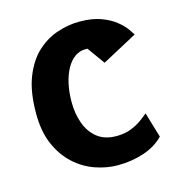

<svg xmlns="http://www.w3.org/2000/svg" viewBox="-81 -563 593 639"><g transform="rotate(-15 215.5 -243.5)"><path d="M249 4Q211 4 172 -9.5Q133 -23 101 -52Q69 -81 49.5 -125.5Q30 -170 30 -233Q30 -308 50 -358Q70 -408 102 -437Q134 -466 172.5 -478.5Q211 -491 248 -491Q292 -491 322.5 -479.5Q353 -468 372.5 -452Q392 -436 402 -421.5Q412 -407 415 -402L294 -337L251 -397H243Q224 -397 207.5 -385.5Q191 -374 179 -352.5Q167 -331 160.5 -302Q154 -273 154 -238Q154 -199 166 -165.5Q178 -132 203.5 -111.5Q229 -91 270 -91Q299 -91 321 -100Q343 -109 358.5 -120.5Q374 -132 382 -139L408 -52Q381 -24 339 -10Q297 4 249 4Z"/></g></svg>

Font: Kreon
Style: Bold
Weight: 700
Designer: Julia Petretta
Foundry: Julia Petretta and Eli Heuer
Version: Version 2.002